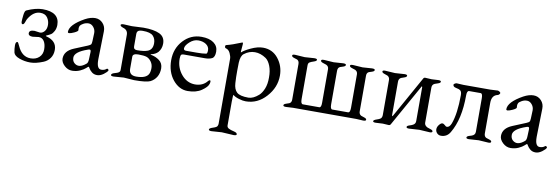

<svg xmlns="http://www.w3.org/2000/svg" viewBox="-53 -807 4285 1472"><g transform="rotate(10 2089.5 -70.5)"><path d="M173.8 -380.9Q120.6 -380.9 82 -316.9Q78.1 -311 71.3 -291Q64.5 -271 54.7 -271Q44.9 -271 43.9 -288.6Q43.9 -306.6 47.9 -340.8Q51.8 -375 64 -379.9Q131.8 -410.6 187 -411.1Q317.9 -411.1 317.9 -311Q317.4 -283.2 306.6 -263.2Q295.9 -243.2 283.7 -234.9Q271 -227.1 250 -217.8Q241.2 -213.9 250 -210.9Q332 -189.9 332 -120.1Q332 -82 313 -55.2Q293.9 -28.3 264.2 -16.1Q206.1 7.8 162.1 7.8Q118.2 7.8 77.6 -6.8Q37.1 -21.5 30.8 -45.9Q24.9 -73.2 24.9 -101.6Q24.9 -129.9 40 -129.9Q44.9 -129.9 58.1 -100.1Q92.3 -23.9 159.2 -23.9Q200.2 -23.9 225.6 -47.4Q251 -70.8 251 -109.4Q251 -147.9 236.3 -171.9Q221.7 -195.8 193.8 -195.8L147 -189.9Q112.8 -189.9 112.8 -211.9Q112.8 -236.8 153.8 -236.8L196.8 -231Q215.8 -231 231.4 -249Q247.1 -267.6 247.1 -298.8Q247.1 -330.1 229.5 -355.5Q211.9 -380.9 173.8 -380.9Z M406.7 -273.9Q406.7 -330.1 517.6 -391.6Q559.6 -414.1 595.2 -414.1Q630.9 -414.1 654.8 -388.2Q678.7 -362.3 677.7 -325.2L672.9 -108.9V-103Q672.9 -32.2 708.5 -32.2Q733.4 -32.2 748.5 -45.9Q752.4 -49.8 758.3 -46.4Q764.2 -43 764.6 -37.1V-36.1Q758.8 -22.9 733.9 -4.4Q708.5 14.2 684.1 14.2Q659.7 14.2 643.1 1Q626.5 -12.7 619.6 -25.4Q612.8 -38.1 609.9 -38.1Q606.9 -38.1 592.8 -24.9Q578.6 -11.7 551.3 1Q523.9 13.7 490.2 14.2Q456.5 14.6 429.2 -10.7Q401.9 -36.1 401.9 -64.9Q401.9 -125 474.6 -154.8L576.7 -196.8Q595.7 -205.1 599.6 -210.9Q603.5 -216.8 604.5 -236.8L606.9 -298.8V-300.8Q606.9 -326.2 590.3 -345.7Q573.7 -365.2 552.2 -365.2Q530.8 -365.2 511.7 -354.5Q492.7 -343.8 487.8 -335Q482.9 -326.2 482.9 -314L483.9 -299.8Q483.9 -291 455.6 -277.8Q406.7 -255.4 406.7 -273.9ZM481.9 -86.9Q481.9 -61 497.6 -46.4Q535.2 -11.7 590.8 -59.1Q602.1 -67.9 602.5 -99.1L604.5 -147.9Q605.5 -168.9 595.7 -168.9Q588.9 -168.9 581.5 -166Q481.9 -131.8 481.9 -86.9Z M925.8 -171.9V-77.1Q925.8 -27.3 980.5 -26.9Q1058.6 -26.9 1077.6 -65.9Q1085.9 -84 1085.9 -111.3Q1085.9 -138.7 1070.3 -160.6Q1054.7 -182.1 1034.7 -189.5Q1014.6 -196.8 970.2 -196.8Q925.8 -196.8 925.8 -171.9ZM1141.6 -311Q1141.6 -272 1117.7 -243.2Q1097.7 -222.2 1065.4 -215.8Q1053.2 -213.9 1065.4 -210.9Q1102.5 -204.1 1130.9 -182.6Q1159.2 -161.1 1159.7 -122.1Q1159.7 -83 1142.6 -54.7Q1125.5 -26.4 1095.7 -11.7Q1065.9 2.9 970.7 2.9L889.6 -2.9L812.5 2.9H809.6Q789.6 2.9 789.6 -5.9Q789.1 -18.1 819.3 -25.9Q849.6 -33.7 853.5 -45.9Q855.5 -50.8 855.5 -59.1V-330.1Q855.5 -367.2 818.8 -377.9Q795.9 -385.7 795.4 -395.5Q795.9 -404.8 818.8 -404.8L877.4 -401.9H887.7L971.7 -405.8Q1053.7 -405.8 1097.7 -384.8Q1141.6 -363.8 1141.6 -311ZM925.8 -252Q925.8 -227.1 953.1 -227.1Q1004.9 -227.1 1034.7 -237.8Q1072.8 -252 1072.8 -301.8Q1072.8 -336.9 1051.8 -358.9Q1030.8 -380.9 971.7 -380.9Q945.3 -380.9 935.5 -373Q925.8 -365.2 925.8 -348.1Z M1305.2 -303.2Q1305.2 -288.1 1324.2 -288.1H1406.2Q1453.1 -288.1 1479.5 -293Q1489.3 -293.9 1489.3 -321.3Q1489.3 -348.6 1464.4 -366.2Q1439.5 -382.8 1403.8 -382.8Q1368.2 -382.8 1336.9 -354.5Q1305.7 -326.2 1305.2 -303.2ZM1423.3 -414.1Q1483.4 -414.1 1518.1 -389.2Q1552.7 -364.3 1552.7 -321.3Q1552.7 -278.3 1530.8 -267.6Q1509.3 -256.8 1475.1 -256.8H1311.5Q1297.4 -256.8 1292 -250.5Q1286.6 -244.1 1286.1 -220.2Q1286.1 -150.4 1329.1 -98.6Q1372.1 -46.9 1434.6 -45.9Q1497.1 -45.9 1531.2 -89.8Q1538.1 -96.7 1542.5 -97.2Q1553.7 -97.7 1546.9 -71.3Q1540 -44.9 1497.1 -15.6Q1455.1 13.7 1388.7 13.7Q1322.3 13.7 1273.4 -45.9Q1224.6 -106 1224.1 -197.3Q1224.1 -289.1 1281.7 -351.6Q1339.4 -414.1 1423.3 -414.1Z M1856 -17.1Q1894 -17.1 1936 -54.2Q1957 -73.2 1971.7 -109.4Q1986.3 -145.5 1985.8 -196.3Q1986.3 -247.1 1971.7 -285.2Q1957 -323.2 1934.1 -339.8Q1891.1 -369.1 1846.7 -369.1Q1802.2 -369.1 1764.2 -339.8Q1740.7 -323.2 1737.8 -269L1736.8 -205.1Q1736.3 -157.2 1739.3 -109.4Q1742.2 -61.5 1766.1 -39.6Q1790 -17.1 1856 -17.1ZM1628.9 256.8Q1657.2 248 1662.1 238.3Q1667 228.5 1667 220.2V-287.1Q1667 -304.2 1655.3 -329.6Q1643.1 -355 1621.1 -359.9Q1613.3 -361.8 1612.8 -372.6Q1612.8 -383.3 1620.1 -384.8Q1662.1 -394.5 1735.8 -424.8L1736.8 -425.8H1737.8Q1743.7 -425.8 1744.1 -417L1739.3 -356.9Q1739.3 -349.1 1740.2 -348.1Q1759.3 -367.2 1809.6 -390.6Q1859.9 -414.1 1901.9 -414.1Q1976.1 -414.1 2021 -356.9Q2065.9 -299.8 2065.9 -225.1Q2065.9 -133.3 1999.5 -59.6Q1933.1 14.2 1840.8 14.2Q1819.3 14.6 1787.1 4.9Q1754.9 -4.9 1741.2 -18.1Q1737.3 -18.1 1736.8 33.2V220.2Q1736.8 235.4 1751.5 243.2Q1766.1 251 1792 256.8Q1818.4 262.7 1817.9 275.9Q1817.9 284.7 1795.9 285.2L1702.1 279.8L1622.1 285.2Q1601.1 285.2 1601.1 275.4Q1601.1 265.6 1628.9 256.8Z M2151.4 2.9Q2131.3 2.9 2131.3 -6.3Q2131.3 -15.6 2149.4 -21.5Q2167.5 -27.3 2173.8 -29.8Q2190.9 -37.6 2190.4 -62V-337.9Q2190.4 -361.8 2173.8 -370.1Q2168 -372.1 2149.4 -377.9Q2130.9 -383.8 2131.3 -393.6Q2131.3 -403.3 2151.4 -402.8H2154.8L2228.5 -397.9L2301.8 -402.8H2304.7Q2324.7 -402.8 2324.7 -393.6Q2324.7 -384.3 2303.2 -377.4Q2281.7 -370.6 2271 -363.8Q2260.3 -357.4 2260.7 -337.9V-77.1Q2260.7 -39.1 2277.3 -39.1H2404.8Q2420.9 -39.1 2420.4 -77.1V-337.9Q2420.4 -360.4 2400.4 -369.6Q2394.5 -372.1 2375.5 -377.9Q2356.4 -383.8 2356.4 -393.6Q2356.4 -403.3 2376.5 -402.8H2379.4L2453.6 -397.9L2526.4 -402.8H2529.8Q2549.8 -402.8 2549.8 -393.6Q2549.8 -383.8 2531.7 -377.9Q2513.7 -372.1 2507.8 -370.1Q2490.7 -362.3 2490.7 -337.9V-77.1Q2490.7 -39.1 2506.3 -39.1H2628.4Q2645.5 -39.1 2645.5 -77.1V-337.9Q2645.5 -360.4 2625.5 -369.6Q2619.6 -372.1 2600.6 -377.9Q2581.5 -383.8 2581.5 -393.6Q2581.5 -403.3 2601.6 -402.8H2604.5L2678.7 -397.9L2751.5 -402.8H2754.4Q2774.4 -402.8 2774.4 -393.6Q2774.4 -383.8 2756.3 -377.9Q2738.3 -372.1 2732.4 -370.1Q2715.3 -362.3 2715.8 -337.9V-62Q2715.8 -39.1 2733.4 -30.3Q2739.3 -27.8 2757.8 -22Q2776.4 -16.1 2775.4 -6.3Q2775.4 2.9 2755.4 2.9H2752.4L2699.7 0H2207.5L2154.8 2.9Z M3133.3 -30.8Q3155.3 -40.5 3155.3 -63V-329.1Q3153.3 -333 3151.4 -334L2968.3 -6.8Q2963.4 2.9 2953.1 2.9L2906.2 0L2850.1 2.9Q2830.1 2.9 2830.1 -6.3Q2830.6 -15.6 2857.9 -24.4Q2885.3 -33.2 2890.1 -43.9Q2895 -53.7 2895 -63V-336.9Q2895 -359.9 2877 -369.1Q2870.1 -372.1 2852.1 -377.9Q2834 -383.8 2834 -393.6Q2834 -403.3 2854 -402.8L2931.2 -397.9L3006.3 -402.8Q3026.4 -402.8 3026.4 -393.6Q3026.4 -383.8 3008.3 -377.9Q2990.2 -372.1 2983.4 -369.1Q2965.3 -360.4 2965.3 -336.9V-75.2Q2967.3 -70.3 2970.2 -68.8L3150.4 -392.1Q3155.3 -403.3 3166 -402.8L3216.3 -399.9L3269 -402.8Q3289.1 -402.8 3289.1 -393.6Q3289.1 -383.8 3270.5 -377.9Q3252 -372.1 3245.1 -369.1Q3225.1 -360.4 3225.1 -336.9V-63Q3225.1 -43 3247.6 -30.8Q3253.9 -27.8 3272.9 -22Q3292 -16.6 3292 -6.8Q3292 2.9 3272 2.9L3191.4 -2L3110.4 2.9Q3090.3 2.9 3090.3 -6.3Q3090.3 -15.6 3108.9 -21.5Q3127.4 -27.3 3133.3 -30.8Z M3572.8 -21.5 3594.2 -28.3Q3620.1 -37.1 3620.1 -62V-323.2Q3620.1 -361.3 3604 -360.8H3515.1Q3498 -360.8 3498 -323.2Q3498 -138.2 3432.1 -27.8Q3408.2 14.2 3360.8 14.2Q3343.3 14.2 3330.6 1.5Q3317.9 -11.7 3317.9 -29.3Q3317.9 -46.9 3331.5 -64Q3345.2 -81.1 3356 -81.1Q3366.7 -81.1 3376.5 -71.3Q3385.7 -61.5 3393.1 -61Q3415 -61 3427.7 -94.2Q3457.5 -174.3 3458 -318.8Q3458 -345.7 3446.3 -354.5Q3435.1 -363.3 3411.6 -367.2Q3388.2 -372.1 3388.2 -388.2Q3388.2 -393.1 3397 -397.9Q3405.8 -402.8 3410.2 -402.8L3463.9 -399.9H3672.9L3731 -402.8Q3734.9 -402.8 3743.7 -397.9Q3752.4 -393.1 3752.9 -387.2Q3752.9 -381.8 3747.1 -376Q3741.2 -370.1 3735.8 -369.1Q3689.9 -359.4 3689.9 -299.8V-62Q3689.9 -38.1 3707 -29.8Q3712.9 -27.8 3731 -22Q3749 -16.6 3749 -6.8Q3749 2.9 3729 2.9L3652.8 -2L3576.2 2.9Q3556.2 2.9 3556.2 -6.3Q3556.2 -15.6 3572.8 -21.5Z M3819.8 -273.9Q3819.8 -330.1 3930.7 -391.6Q3972.7 -414.1 4008.3 -414.1Q4043.9 -414.1 4067.9 -388.2Q4091.8 -362.3 4090.8 -325.2L4085.9 -108.9V-103Q4085.9 -32.2 4121.6 -32.2Q4146.5 -32.2 4161.6 -45.9Q4165.5 -49.8 4171.4 -46.4Q4177.2 -43 4177.7 -37.1V-36.1Q4171.9 -22.9 4147 -4.4Q4121.6 14.2 4097.2 14.2Q4072.8 14.2 4056.2 1Q4039.6 -12.7 4032.7 -25.4Q4025.9 -38.1 4022.9 -38.1Q4020 -38.1 4005.9 -24.9Q3991.7 -11.7 3964.4 1Q3937 13.7 3903.3 14.2Q3869.6 14.6 3842.3 -10.7Q3814.9 -36.1 3814.9 -64.9Q3814.9 -125 3887.7 -154.8L3989.7 -196.8Q4008.8 -205.1 4012.7 -210.9Q4016.6 -216.8 4017.6 -236.8L4020 -298.8V-300.8Q4020 -326.2 4003.4 -345.7Q3986.8 -365.2 3965.3 -365.2Q3943.8 -365.2 3924.8 -354.5Q3905.8 -343.8 3900.9 -335Q3896 -326.2 3896 -314L3897 -299.8Q3897 -291 3868.7 -277.8Q3819.8 -255.4 3819.8 -273.9ZM3895 -86.9Q3895 -61 3910.6 -46.4Q3948.2 -11.7 4003.9 -59.1Q4015.1 -67.9 4015.6 -99.1L4017.6 -147.9Q4018.6 -168.9 4008.8 -168.9Q4002 -168.9 3994.6 -166Q3895 -131.8 3895 -86.9Z"/></g></svg>

Font: EBGaramond
Style: Regular
Weight: 400
Version: Version 000.012g